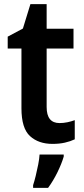

<svg xmlns="http://www.w3.org/2000/svg" viewBox="-20 -681 401 922"><path d="M266 -90Q285 -90 304 -94Q323 -98 339 -104V-12Q318 -2 291.5 4Q265 10 232 10Q165 10 124 -27.5Q83 -65 83 -161V-448H17V-505L90 -544L126 -661H204V-543H333V-448H204V-167Q204 -90 266 -90ZM286 71Q276 105 256 146Q236 187 211 221H139V208Q145 190 151.5 163.5Q158 137 163.5 109Q169 81 170 61H286Z"/></svg>

Font: Noto Sans Lao SemiCondensed SemiBold
Style: Regular
Weight: 600
Width: 4
Designer: Monotype Design Team
Foundry: Monotype Imaging Inc.
Version: Version 2.003; ttfautohint (v1.8.4.7-5d5b)